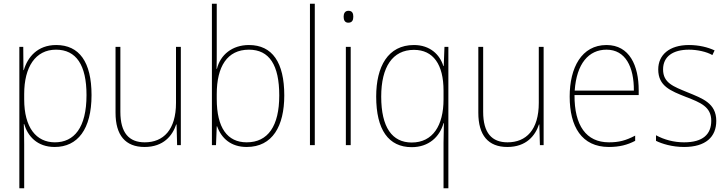

<svg xmlns="http://www.w3.org/2000/svg" viewBox="-20 -780 3912 1032"><path d="M282 -538C181 -538 128 -472 108 -403H106L105 -528H84V232H110V-4C110 -42 109 -80 108 -113H110C129 -49 179 10 274 10C397 10 472 -85 472 -269C472 -447 406 -538 282 -538ZM281 -513C390 -513 445 -430 445 -269C445 -93 378 -15 275 -15C175 -15 110 -94 110 -246V-275C110 -419 170 -513 281 -513Z M952 -528H926V-227C926 -82 858 -15 758 -15C674 -15 627 -65 627 -179V-528H601V-174C601 -53 654 10 757 10C859 10 907 -51 927 -111H929L932 0H952Z M1145 -509V-760H1119V0H1141L1145 -101H1147C1170 -37 1221 10 1306 10C1445 10 1508 -103 1508 -267C1508 -444 1444 -538 1318 -538C1228 -538 1164 -485 1146 -410H1144C1145 -438 1145 -481 1145 -509ZM1318 -513C1428 -513 1481 -430 1481 -267C1481 -102 1420 -15 1306 -15C1202 -15 1145 -93 1145 -248V-274C1145 -422 1201 -513 1318 -513Z M1672 0V-760H1646V0Z M1853 -722C1833 -722 1827 -706 1827 -690C1827 -673 1833 -658 1852 -658C1873 -658 1879 -672 1879 -690C1879 -706 1875 -722 1853 -722ZM1865 -528H1839V0H1865Z M2364 -13V232H2390V-528H2369L2365 -425H2363C2344 -487 2291 -538 2205 -538C2065 -538 2002 -422 2002 -261C2002 -83 2068 11 2193 11C2283 11 2343 -43 2364 -118H2366C2365 -86 2364 -39 2364 -13ZM2193 -14C2088 -14 2029 -95 2029 -261C2029 -420 2090 -512 2205 -512C2309 -512 2364 -433 2364 -293V-246C2364 -105 2306 -14 2193 -14Z M2902 -528H2876V-227C2876 -82 2808 -15 2708 -15C2624 -15 2577 -65 2577 -179V-528H2551V-174C2551 -53 2604 10 2707 10C2809 10 2857 -51 2877 -111H2879L2882 0H2902Z M3240 -538C3106 -538 3042 -416 3042 -261C3042 -100 3106 10 3253 10C3309 10 3352 -1 3394 -23V-51C3342 -24 3306 -15 3253 -15C3131 -15 3067 -105 3068 -269H3413V-295C3413 -427 3364 -538 3240 -538ZM3240 -513C3342 -513 3388 -420 3387 -293H3069C3079 -438 3144 -513 3240 -513Z M3830 -130C3830 -226 3755 -251 3675 -284C3600 -315 3544 -334 3544 -407C3544 -477 3598 -513 3683 -513C3728 -513 3778 -502 3809 -484L3821 -509C3785 -526 3737 -538 3683 -538C3578 -538 3518 -485 3518 -407C3518 -317 3584 -292 3667 -259C3745 -229 3803 -206 3803 -131C3803 -59 3759 -15 3657 -15C3602 -15 3550 -29 3506 -53V-23C3538 -7 3593 10 3657 10C3773 10 3830 -44 3830 -130Z"/></svg>

Font: Noto Sans Arabic SemCond Thin
Style: Regular
Weight: 100
Width: 4
Designer: Monotype Design Team, Nadine Chahine, Nizar Qandah and Khaled Hosny
Foundry: Monotype Imaging Inc.
Version: Version 2.012